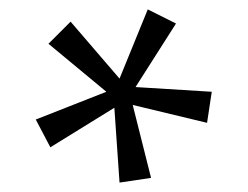

<svg xmlns="http://www.w3.org/2000/svg" viewBox="-20 -746 528 408"><path d="M234 -358 223 -517 87 -433 56 -492 206 -551 83 -653 130 -700 234 -579 294 -726 354 -696 268 -561 430 -551 420 -485 262 -523 301 -368Z"/></svg>

Font: Outfit Light
Style: Regular
Weight: 300
Designer: Rodrigo Fuenzalida
Foundry: fragTYPE
Version: Version 1.100; ttfautohint (v1.8.4.7-5d5b)